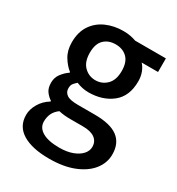

<svg xmlns="http://www.w3.org/2000/svg" viewBox="-173 -610 862 937"><g transform="rotate(30 258.0 -141.5)"><path d="M244.1 219.2Q148.4 219.2 94.7 186.5Q41 153.8 41 89.8Q41 58.1 59.6 26.4Q78.1 -5.4 111.8 -25.9V-29.8Q93.3 -42 80.6 -59.8Q67.9 -77.6 67.9 -107.4Q67.9 -136.7 84.5 -158.4Q101.1 -180.2 122.1 -194.3V-198.2Q97.2 -217.3 77.1 -250.2Q57.1 -283.2 57.1 -328.6Q57.1 -386.2 83 -424.8Q108.9 -463.4 152.6 -482.7Q196.3 -502 248.5 -502Q271.5 -502 288.8 -498.5Q306.2 -495.1 320.8 -489.7H494.1V-413.1H401.9Q415.5 -398.9 424.6 -376Q433.6 -353 433.6 -325.2Q433.6 -241.2 380.9 -199.2Q328.1 -157.2 248.5 -157.2Q214.4 -157.2 180.7 -171.4Q168.9 -161.1 161.9 -152.1Q154.8 -143.1 154.8 -125.5Q154.8 -104 172.6 -91.3Q190.4 -78.6 236.3 -78.6H331.5Q418.9 -78.6 460.7 -47.1Q502.4 -15.6 502.4 47.4Q502.4 94.7 471.7 133.8Q440.9 172.9 383.3 196Q325.7 219.2 244.1 219.2ZM260.7 147.9Q303.7 147.9 334.7 136.2Q365.7 124.5 382.6 105.5Q399.4 86.4 399.4 64Q399.4 33.7 376.5 16.8Q353.5 0 310.1 0H238.3Q219.7 0 203.4 -1.7Q187 -3.4 172.9 -6.8Q151.4 8.8 141.8 29.1Q132.3 49.3 132.3 74.2Q132.3 108.9 165.5 128.4Q198.7 147.9 260.7 147.9ZM248.5 -225.1Q285.6 -225.1 312 -251Q338.4 -276.9 338.4 -328.6Q338.4 -378.4 313.5 -402.6Q288.6 -426.8 248.5 -426.8Q208.5 -426.8 183.6 -402.8Q158.7 -378.9 158.7 -328.6Q158.7 -277.3 185.1 -251.2Q211.4 -225.1 248.5 -225.1Z"/></g></svg>

Font: Varta Light
Style: Bold
Weight: 700
Version: Version 1.004